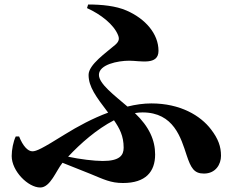

<svg xmlns="http://www.w3.org/2000/svg" viewBox="-20 -793 1040 854"><path d="M65 -186H50C39 -163 32 -127 32 -99C32 -32 105 41 159 41C204 41 229 -33 258 -69L381 -20C442 5 472 21 527 21C628 21 670 -29 670 -106C670 -169 644 -229 580 -290C592 -292 603 -293 614 -293C753 -293 785 -179 810 -103C829 -46 843 -21 887 -21C940 -21 963 -63 963 -100C963 -141 951 -175 919 -217C872 -279 782 -333 653 -333C619 -333 583 -328 547 -319C489 -369 420 -420 420 -460C420 -506 504 -523 555 -523C604 -523 685 -501 685 -567C685 -643 626 -710 543 -746C495 -767 432 -773 372 -773L367 -757C429 -729 486 -684 505 -637C511 -622 511 -610 493 -594C453 -559 374 -506 374 -460C374 -407 407 -363 461 -292C393 -267 326 -231 268 -195C167 -132 142 -120 124 -120C104 -120 82 -143 65 -186ZM487 -258C512 -222 530 -188 530 -136C530 -102 512 -77 437 -77C398 -77 334 -85 283 -96C338 -155 411 -219 487 -258Z"/></svg>

Font: Noto Serif CJK HK Black
Style: Regular
Weight: 900
Designer: Ryoko NISHIZUKA 西塚涼子 (kana & ideographs); Frank Grießhammer (Latin, Greek & Cyrillic); Wenlong ZHANG 张文龙 (bopomofo); San
Foundry: Adobe
Version: Version 2.001;hotconv 1.1.0;makeotfexe 2.6.0